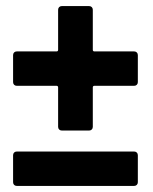

<svg xmlns="http://www.w3.org/2000/svg" viewBox="-20 -617 502 631"><path d="M285 -453V-585C285 -592 280 -597 273 -597H183C176 -597 171 -592 171 -585V-453C171 -450 169 -448 166 -448H35C28 -448 23 -443 23 -436V-347C23 -340 28 -335 35 -335H166C169 -335 171 -333 171 -330V-200C171 -193 176 -188 183 -188H273C280 -188 285 -193 285 -200V-330C285 -333 287 -335 290 -335H421C428 -335 433 -340 433 -347V-436C433 -443 428 -448 421 -448H290C287 -448 285 -450 285 -453ZM35 -6H421C428 -6 433 -11 433 -18V-107C433 -114 428 -119 421 -119H35C28 -119 23 -114 23 -107V-18C23 -11 28 -6 35 -6Z"/></svg>

Font: Barlow Semi Condensed
Style: Bold
Weight: 700
Width: 4
Designer: Jeremy Tribby
Foundry: Tribby Type
Version: Version 1.422;hotconv 1.0.109;makeotfexe 2.5.65596